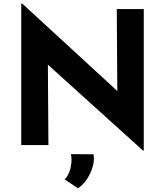

<svg xmlns="http://www.w3.org/2000/svg" viewBox="-20 -785 893 1039"><path d="M754 30 196 -474 239 -450 242 0H95V-765H101L647 -263L615 -277L612 -736H758V30ZM402 234 330 186Q352 165 361.5 124.5Q371 84 364 49L486 50Q492 78 482.5 113.5Q473 149 452.5 181.5Q432 214 402 234Z"/></svg>

Font: Josefin Sans Thin
Style: Bold
Weight: 700
Version: Version 2.000